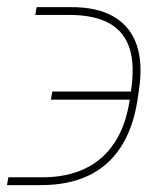

<svg xmlns="http://www.w3.org/2000/svg" viewBox="-46 -540 439 551"><path d="M-22 -31.2H75.7Q145.5 -31.2 197.5 -55.9Q249.5 -80.6 282 -129.4Q314.5 -178.2 325.7 -250L329.6 -277.3Q341.3 -351.6 326.2 -400.1Q311 -448.7 268.1 -472.9Q225.1 -497.1 152.8 -497.1H55.2L59.1 -519.5H156.7Q233.4 -520 281 -491.9Q328.6 -463.9 346.7 -409.9Q364.7 -356 352.1 -277.3L348.1 -250Q335.4 -170.4 299.8 -116.5Q264.2 -62.5 207 -35.6Q149.9 -8.8 71.8 -8.8H-25.9ZM100.1 -253.9 104 -277.3H338.4L334.5 -253.9Z"/></svg>

Font: Inter 16pt Thin
Style: Italic
Weight: 250
Italic angle: -9.3988°
Version: Version 4.001;git-66647c0bb